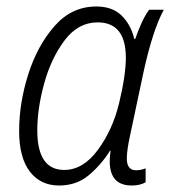

<svg xmlns="http://www.w3.org/2000/svg" viewBox="-20 -562 525 592"><path d="M319 -97H321Q305 10 386 10Q412 10 429 0V-43Q414 -37 400 -37Q371 -37 371 -73Q371 -99 381 -144L423 -342Q451 -469 485 -532H440Q427 -515 415.5 -489Q404 -463 397 -442H394Q384 -485 355.5 -513.5Q327 -542 277 -542Q201 -542 148 -481.5Q95 -421 67 -332.5Q39 -244 39 -158Q39 -76 72 -33Q105 10 162 10Q216 10 254 -22Q292 -54 319 -97ZM95 -160Q95 -228 116.5 -305.5Q138 -383 179.5 -438Q221 -493 281 -493Q368 -493 368 -384Q368 -330 347 -243Q327 -161 281.5 -99.5Q236 -38 178 -38Q95 -38 95 -160Z"/></svg>

Font: Noto Sans UI SemiCondensed Light
Style: Italic
Weight: 300
Width: 4
Designer: Monotype Design Team
Foundry: Monotype Imaging Inc.
Version: 1.001